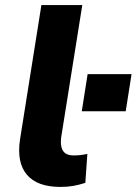

<svg xmlns="http://www.w3.org/2000/svg" viewBox="-20 -725 538 756"><path d="M218 11Q126 11 85.5 -37.5Q45 -86 59 -177L143 -705H304L221 -185Q218 -162 222 -145.5Q226 -129 238 -121Q250 -113 270 -113Q285 -113 297.5 -114.5Q310 -116 324 -119L316 -5Q291 3 268.5 7Q246 11 218 11ZM302 -287 325 -433H498L475 -287Z"/></svg>

Font: Nunito Sans 8pt ExtraBold
Style: Italic
Weight: 800
Italic angle: -9°
Version: Version 3.101;gftools[0.9.27]